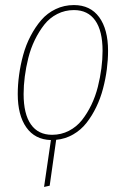

<svg xmlns="http://www.w3.org/2000/svg" viewBox="-20 -549 503 766"><path d="M411.1 -346.2Q411.1 -310.5 406.2 -272.7Q401.4 -234.9 391.1 -195.8Q380.9 -156.7 364 -121.8Q347.2 -86.9 325 -58.6Q302.7 -30.3 271.7 -12.5Q240.7 5.4 204.1 8.8L178.2 191.9L155.8 196.8L183.1 9.8Q119.1 7.8 85 -40.8Q50.8 -89.4 50.8 -173.8Q50.8 -210.9 56.2 -250.2Q61.5 -289.6 72.5 -329.8Q83.5 -370.1 102.1 -405.5Q120.6 -440.9 144.5 -468.8Q168.5 -496.6 202.1 -512.7Q235.8 -528.8 274.9 -528.8Q340.3 -528.8 375.7 -480.5Q411.1 -432.1 411.1 -346.2ZM188 -11.2Q224.1 -11.2 254.9 -27.1Q285.6 -43 306.9 -69.8Q328.1 -96.7 344.5 -130.6Q360.8 -164.6 370.4 -202.6Q379.9 -240.7 384.5 -276.6Q389.2 -312.5 389.2 -346.2Q389.2 -425.8 359.9 -467.3Q330.6 -508.8 274.9 -508.8Q239.3 -508.8 208.5 -493.2Q177.7 -477.5 156.5 -450.4Q135.3 -423.3 118.9 -389.6Q102.5 -356 93 -317.9Q83.5 -279.8 78.9 -243.7Q74.2 -207.5 74.2 -173.8Q74.2 -94.2 103.3 -52.7Q132.3 -11.2 188 -11.2Z"/></svg>

Font: Fira Sans Compressed Thin
Style: Italic
Weight: 100
Width: 3
Italic angle: -8°
Designer: Carrois Corporate & Edenspiekermann AG
Foundry: Carrois Corporate GbR & Edenspiekermann AG
Version: Version 4.203;PS 004.203;hotconv 1.0.88;makeotf.lib2.5.64775